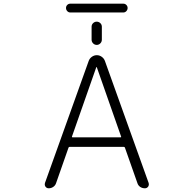

<svg xmlns="http://www.w3.org/2000/svg" viewBox="-20 -1057 1040 1041"><path d="M657.2 -256.8Q655.3 -260.7 651.4 -260.7H357.4Q353.5 -260.7 351.6 -256.8L284.2 -64.5Q280.3 -51.8 269 -43.9Q257.8 -36.1 244.1 -36.1Q233.4 -36.1 226.6 -44.9Q222.7 -50.8 222.7 -56.6Q222.7 -60.5 223.6 -64.5L460.9 -726.6Q465.8 -740.2 478 -749Q490.2 -757.8 504.9 -757.8Q519.5 -757.8 531.7 -749Q543.9 -740.2 548.8 -726.6L786.1 -64.5Q787.1 -60.5 787.1 -57.6Q787.1 -50.8 783.2 -44.9Q776.4 -36.1 765.6 -36.1Q751 -36.1 739.7 -43.9Q728.5 -51.8 724.6 -65.4ZM361.3 -989.3Q351.6 -989.3 344.7 -996.6Q337.9 -1003.9 337.9 -1013.7Q337.9 -1023.4 344.7 -1030.3Q351.6 -1037.1 361.3 -1037.1H648.4Q658.2 -1037.1 665 -1030.3Q671.9 -1023.4 671.9 -1013.7Q671.9 -1003.9 665 -996.6Q658.2 -989.3 648.4 -989.3ZM476.6 -841.8V-912.1Q476.6 -923.8 484.9 -931.6Q493.2 -939.5 504.4 -939.5Q515.6 -939.5 523.9 -931.6Q532.2 -923.8 532.2 -912.1V-841.8Q532.2 -830.1 523.9 -821.8Q515.6 -813.5 504.4 -813.5Q493.2 -813.5 484.9 -821.8Q476.6 -830.1 476.6 -841.8ZM504.9 -692.4Q504.9 -693.4 503.4 -693.4Q502 -693.4 502 -692.4L370.1 -316.4Q369.1 -312.5 373 -312.5H633.8Q638.7 -312.5 636.7 -316.4Z"/></svg>

Font: Gen Jyuu Gothic L Monospace Light
Style: Regular
Weight: 300
Designer: [Source Han Sans]
Ryoko NISHIZUKA  (kana & ideographs); Paul D. Hunt (Latin, Greek & Cyrillic); Wenlong ZHANG  (bopomofo
Version: Version 1.002.20150607